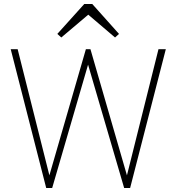

<svg xmlns="http://www.w3.org/2000/svg" viewBox="-20 -948 889 968"><path d="M213 0 34 -700H69L229 -64L413 -700H436L620 -64L779 -700H816L636 0H606L424 -622L243 0ZM405 -928H445L580 -777L560 -759L425 -874L289 -759L269 -777Z"/></svg>

Font: Zen Kaku Gothic Antique Light
Style: Regular
Weight: 300
Designer: Yoshimichi Ohira
Foundry: Positype
Version: Version 1.001